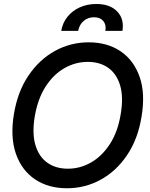

<svg xmlns="http://www.w3.org/2000/svg" viewBox="-20 -954 766 983"><path d="M322.8 9.8Q227.1 9.8 158.9 -36.1Q90.8 -82 61.3 -167.2Q31.7 -252.4 51.3 -370.1Q70.3 -485.4 126 -567.4Q181.6 -649.4 261.5 -693.4Q341.3 -737.3 434.1 -737.3Q529.8 -737.3 597.7 -691.2Q665.5 -645 695.1 -559.8Q724.6 -474.6 704.6 -356.4Q686 -241.7 630.6 -159.7Q575.2 -77.6 495.4 -33.9Q415.5 9.8 322.8 9.8ZM327.1 -90.3Q391.1 -90.3 447.3 -122.8Q503.4 -155.3 543.5 -217.8Q583.5 -280.3 598.1 -370.1Q612.8 -457.5 595 -516.8Q577.1 -576.2 534.2 -606.7Q491.2 -637.2 429.7 -637.2Q365.7 -637.2 309.3 -604.7Q252.9 -572.3 212.9 -509.8Q172.9 -447.3 157.7 -356.4Q143.6 -270 161.6 -210.4Q179.7 -150.9 222.9 -120.6Q266.1 -90.3 327.1 -90.3ZM293.5 -795.9Q300.3 -836.9 325.2 -867.9Q350.1 -898.9 388.4 -916.3Q426.8 -933.6 473.1 -933.6Q543 -933.6 579.8 -895.5Q616.7 -857.4 606.9 -795.9H519.5Q524.9 -827.1 508.8 -846.4Q492.7 -865.7 461.4 -865.7Q430.2 -865.7 408 -846.4Q385.7 -827.1 380.4 -795.9Z"/></svg>

Font: Inter Tight Medium
Style: Italic
Weight: 500
Italic angle: -9.39999°
Designer: Rasmus Andersson
Foundry: rsms
Version: Version 3.004